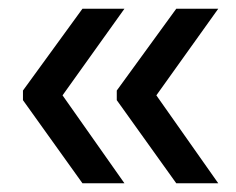

<svg xmlns="http://www.w3.org/2000/svg" viewBox="-20 -463 540 439"><path d="M337.5 -245 479 -44H383L247 -234V-256L383 -443H479ZM123 -245 264.5 -44H168.5L32.5 -234V-256L168.5 -443H264.5Z"/></svg>

Font: Anek Gurmukhi Medium
Style: Regular
Weight: 500
Designer: Sarang Kulkarni (Gurmukhi), Yesha Goshar (Latin)
Foundry: Ek Type
Version: Version 1.003